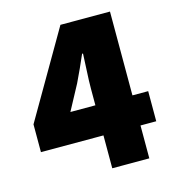

<svg xmlns="http://www.w3.org/2000/svg" viewBox="-97 -718 735 801"><g transform="rotate(-15 270.0 -317.0)"><path d="M290 0V-344Q290 -376 292.5 -419Q295 -462 296 -494H292Q280 -466 267 -437.5Q254 -409 240 -380L182 -272H518V-142H20V-262L236 -634H450V0Z"/></g></svg>

Font: Source Sans 3 ExtraLight Black
Style: Regular
Weight: 900
Version: Version 3.052;hotconv 1.1.0;makeotfexe 2.6.0